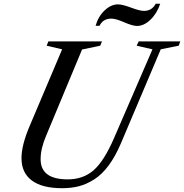

<svg xmlns="http://www.w3.org/2000/svg" viewBox="-20 -990 978 1020"><path d="M137.2 -319.8 310.1 -728 228 -747.1 236.8 -770H522L512.2 -747.1L416 -727.1L225.1 -269Q195.8 -201.2 195.8 -144Q195.8 -37.1 339.8 -37.1Q421.9 -37.1 477.5 -85.7Q533.2 -134.3 586.9 -258.8L790 -728L706.1 -747.1L716.8 -770H938L929.2 -747.1L834 -728L623 -230Q593.3 -159.7 557.4 -111.3Q521.5 -63 480.7 -37.1Q439.9 -11.2 399.4 -0.7Q358.9 9.8 310.1 9.8Q204.1 9.8 149.2 -31Q94.2 -71.8 94.2 -149.9Q94.2 -218.8 137.2 -319.8ZM508.8 -853H487.8Q502 -902.8 535.9 -934.8Q569.8 -966.8 606.9 -966.8Q629.9 -966.8 676.3 -949.5Q722.7 -932.1 745.1 -932.1Q787.1 -932.1 807.1 -970.2H831.1Q814 -918.5 779.3 -885.3Q744.6 -852.1 708 -852.1Q684.6 -852.1 639.9 -871.6Q595.2 -891.1 571.8 -891.1Q526.9 -891.1 508.8 -853Z"/></svg>

Font: Libre Caslon Text
Style: Italic
Weight: 400
Italic angle: -25°
Designer: Pablo Impallari, Rodrigo Fuenzalida
Foundry: Pablo Impallari, Rodrigo Fuenzalida
Version: Version 1.002